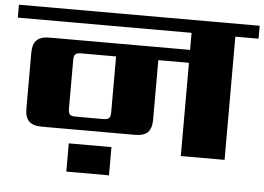

<svg xmlns="http://www.w3.org/2000/svg" viewBox="-72 -690 1203 874"><g transform="rotate(5 530.0 -253.0)"><path d="M261 116V-13H456V116ZM441 -169V-426H281Q262 -426 255 -419Q248 -412 248 -394V-169Q248 -151 255 -144Q262 -137 281 -137H408Q427 -137 434 -144Q441 -151 441 -169ZM1080 -622V-563H974V0H774V-426H634V-154Q634 -114 616 -96Q598 -78 558 -78H132Q92 -78 73.5 -96Q55 -114 55 -154V-409Q55 -449 73.5 -467Q92 -485 132 -485H774V-563H-20V-622Z"/></g></svg>

Font: Sarpanch ExtraBold
Style: Regular
Weight: 800
Designer: Manushi Parikh (Devanagari and Latin), Jyotish Sonowal (Devanagari)
Foundry: Indian Type Foundry
Version: Version 2.004;PS 1.0;hotconv 1.0.78;makeotf.lib2.5.61930; tt